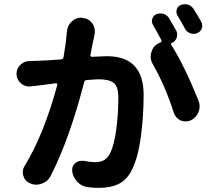

<svg xmlns="http://www.w3.org/2000/svg" viewBox="-20 -873 1040 934"><path d="M959 -766.6Q963.9 -757.8 963.9 -749Q963.9 -742.2 961.9 -735.4Q956.1 -718.8 939.5 -711.9Q930.7 -708 921.9 -708Q914.1 -708 906.2 -710.9Q888.7 -716.8 879.9 -733.4Q861.3 -768.6 843.8 -796.9Q835 -811.5 839.8 -827.1Q844.7 -842.8 859.4 -848.6Q869.1 -852.5 878.9 -852.5Q886.7 -852.5 894.5 -850.6Q912.1 -844.7 921.9 -829.1Q941.4 -798.8 959 -766.6ZM305.7 -719.7Q307.6 -750 330.1 -769.5Q349.6 -787.1 374 -787.1Q377.9 -787.1 381.8 -786.1Q411.1 -783.2 428.7 -759.8Q441.4 -742.2 441.4 -720.7Q441.4 -713.9 440.4 -707Q438.5 -701.2 438.5 -697.3Q431.6 -668 419.9 -605.5Q418.9 -601.6 421.4 -599.1Q423.8 -596.7 427.7 -596.7Q483.4 -599.6 500 -599.6Q678.7 -599.6 678.7 -411.1Q678.7 -309.6 665.5 -209.5Q652.3 -109.4 623 -49.8Q599.6 0 559.6 20.5Q519.5 41 460 41Q436.5 41 407.2 37.6Q377.9 34.2 356.9 12.2Q335.9 -9.8 331.1 -39.1Q331.1 -43.9 331.1 -47.9Q331.1 -65.4 344.7 -78.1Q358.4 -90.8 377 -90.8Q380.9 -90.8 385.7 -90.8Q422.9 -84 442.4 -84Q495.1 -84 514.6 -126Q535.2 -165 545.4 -241.7Q555.7 -318.4 555.7 -397.5Q555.7 -452.1 533.2 -469.7Q510.7 -487.3 460 -487.3Q447.3 -487.3 401.4 -483.4Q391.6 -483.4 389.6 -473.6Q317.4 -194.3 225.6 -15.6Q211.9 10.7 182.6 20.5Q168.9 25.4 156.2 25.4Q140.6 25.4 126 18.6Q101.6 8.8 93.8 -16.6Q90.8 -25.4 90.8 -34.2Q90.8 -50.8 99.6 -65.4Q193.4 -218.8 258.8 -460Q259.8 -462.9 257.3 -465.8Q254.9 -468.8 251 -467.8Q201.2 -461.9 175.8 -458Q158.2 -456.1 132.8 -453.1Q127.9 -452.1 123 -452.1Q101.6 -452.1 84 -465.8Q62.5 -482.4 60.5 -509.8Q60.5 -512.7 60.5 -514.6Q60.5 -538.1 77.1 -555.7Q95.7 -575.2 123 -576.2Q128.9 -576.2 141.1 -576.7Q153.3 -577.1 160.2 -577.1Q202.1 -578.1 277.3 -584Q287.1 -585 289.1 -594.7Q300.8 -662.1 305.7 -719.7ZM835.9 -726.6Q841.8 -716.8 841.8 -705.1Q841.8 -698.2 839.8 -690.4Q833 -670.9 814.5 -663.1Q808.6 -661.1 812.5 -656.2Q878.9 -549.8 946.3 -381.8Q951.2 -369.1 951.2 -355.5Q951.2 -341.8 945.3 -327.1Q933.6 -299.8 907.2 -287.1Q894.5 -282.2 882.3 -282.2Q870.1 -282.2 858.4 -287.1Q834 -298.8 825.2 -325.2Q783.2 -456.1 723.6 -560.5Q712.9 -578.1 712.9 -597.7Q712.9 -608.4 716.8 -620.1Q725.6 -651.4 754.9 -664.1L759.8 -666Q768.6 -669.9 764.6 -678.7Q740.2 -724.6 724.6 -751Q718.8 -760.7 718.8 -770.5Q718.8 -775.4 720.7 -781.2Q725.6 -796.9 740.2 -803.7Q750 -807.6 759.8 -807.6Q767.6 -807.6 775.4 -805.7Q793 -799.8 802.7 -784.2Q819.3 -756.8 835.9 -726.6Z"/></svg>

Font: Gen Jyuu GothicX Bold
Style: Bold
Weight: 700
Designer: Ryoko NISHIZUKA (kana &amp; ideographs); Paul D. Hunt (Latin, Greek &amp; Cyrillic); Wenlong ZHANG (bopomofo); Sandoll C
Version: Version 1.058.20140828